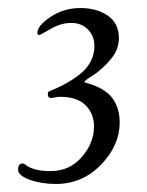

<svg xmlns="http://www.w3.org/2000/svg" viewBox="-20 -805 367 478"><path d="M37 -398Q40 -398 46 -393Q52 -388 67 -383.5Q82 -379 106 -379Q153 -379 183.5 -414Q214 -449 214 -490Q214 -522 193 -543Q172 -564 130 -564Q124 -564 119 -563Q114 -562 111 -561.5Q108 -561 107 -561Q99 -561 99 -572Q99 -576 102.5 -577.5Q106 -579 123 -586.5Q140 -594 162 -608Q215 -641 215 -691Q215 -715 199 -731.5Q183 -748 157 -748Q132 -748 106 -733Q80 -718 78 -718Q73 -718 73 -723Q73 -741 106 -763Q139 -785 180 -785Q221 -785 248.5 -766Q276 -747 276 -710Q276 -681 254.5 -656Q233 -631 211.5 -617.5Q190 -604 190 -601Q190 -600 199 -597.5Q208 -595 221 -589.5Q234 -584 247 -574Q260 -564 269 -545Q278 -526 278 -500Q278 -443 231.5 -395Q185 -347 119 -347Q83 -347 54 -357.5Q25 -368 25 -383Q25 -398 37 -398Z"/></svg>

Font: OFL Sorts Mill Goudy TT
Style: Italic
Weight: 500
Italic angle: -6°
Version: Version 003.000